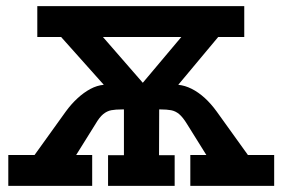

<svg xmlns="http://www.w3.org/2000/svg" viewBox="-20 -609 926 629"><path d="M7.2 0V-101.2H93.2L195.2 -243.2Q213.2 -268 233.9 -287Q254.5 -306 276.1 -317.6Q297.8 -329.2 320 -331.2L180.2 -487.8H102.2V-589H780.2V-487.8H694.8L564 -331.2Q586 -329 607.8 -318.1Q629.5 -307.2 650.4 -288.4Q671.2 -269.5 690.2 -243.2L792.2 -101.2H878.2V0H603.5V-101.2H656L592.5 -203Q579 -225 567 -235.1Q555 -245.2 540.5 -247.9Q526 -250.5 506.5 -250.5H501.5L501 -100.5H552.2V0H334V-100.5H386V-250.5H379Q358.5 -250.5 344.5 -247.9Q330.5 -245.2 318.1 -235.1Q305.8 -225 293 -203L229.5 -101.2H282V0ZM447.8 -337.8 574 -487.8H317.2Z"/></svg>

Font: Podkova VF Beta
Style: Regular
Weight: 400
Designer: Ilya Yudin
Foundry: Cyreal (www.cyreal.org)
Version: Version 2.100